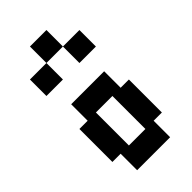

<svg xmlns="http://www.w3.org/2000/svg" viewBox="-264 -1077 1029 1029"><g transform="rotate(-45 250.0 -562.5)"><path d="M125 -625H375V-500H437.5V-250H375V-125H125V-250H62.5V-500H125ZM187.5 -1000H312.5V-875H437.5V-750H312.5V-875H187.5ZM312.5 -500H187.5V-250H312.5ZM62.5 -875H187.5V-750H62.5Z"/></g></svg>

Font: Amiga Topaz Unicode Rus
Style: Regular
Weight: 400
Designer: dMG of Trueschool and Divine Stylers
Foundry: dMG of Trueschool and Divine Stylers
Version: Version 1.1